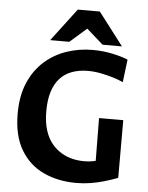

<svg xmlns="http://www.w3.org/2000/svg" viewBox="-57 -859 710 919"><g transform="rotate(5 298.5 -399.5)"><path d="M343.3 14.3Q256.1 14.3 186.6 -18Q117 -50.3 76.5 -118.3Q35.9 -186.3 35.9 -292.1Q35.9 -377.6 62.9 -440.5Q89.9 -503.5 136.5 -545Q183.1 -586.5 242.8 -606.7Q302.5 -626.9 367.3 -626.9Q419 -626.9 465.9 -616.5Q512.8 -606.1 537.4 -594.9L523.9 -485.8Q503 -495.6 473.4 -504.6Q443.7 -513.6 411.8 -519.5Q379.8 -525.4 350.8 -524.9Q308.7 -524.4 275.4 -511.8Q242 -499.2 219 -473.7Q196 -448.2 183.7 -409.1Q171.4 -369.9 171.4 -316Q171.4 -264.1 183.1 -225.9Q194.9 -187.8 215.6 -162.2Q236.4 -136.6 262.8 -120.9Q289.2 -105.2 317.9 -98.7Q346.7 -92.2 375.2 -92.7Q403.8 -93.1 427.8 -99.3L425.8 -304.6H542.2V-27.5Q507.3 -14.3 474.3 -4.9Q441.3 4.5 408.7 9.4Q376.1 14.3 343.3 14.3ZM412.1 -655.9 332.5 -726.1 252.3 -655.9H160.3L279.2 -812.9H385.2L505.2 -655.9Z"/></g></svg>

Font: Ancizar Sans Thin
Style: Regular
Weight: 100
Designer: Cesar Puertas, Viviana Monsalve, Julian Moncada, Julian Prieto, Jose Castro, Mariel Hernandez, Felipe Aragon, Sara Alarc
Version: Version 8.100